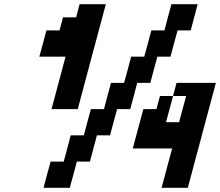

<svg xmlns="http://www.w3.org/2000/svg" viewBox="-20 -895 1049 915"><path d="M750 0H875Q897 -83 941.9 -250Q986.8 -417 1008.8 -500H821.3L804.7 -437.5H742.2L725.6 -375H663.1L612.8 -187.5H800.3ZM187.5 0H312.5Q318.4 -21 329.6 -62.5Q340.8 -104 346.2 -125H408.7Q414.1 -145.5 425 -187.3Q436 -229 441.9 -250H504.4Q509.8 -270.5 521 -312.3Q532.2 -354 538.1 -375H600.6Q606.4 -395.5 617.4 -437.3Q628.4 -479 633.8 -500H696.3Q701.7 -520.5 712.9 -562.3Q724.1 -604 730 -625H792.5Q797.9 -645.5 809.1 -687.3Q820.3 -729 826.2 -750H888.7Q894.5 -770.5 905.5 -812.5Q916.5 -854.5 921.9 -875H796.9Q791 -854.5 780 -812.5Q769 -770.5 763.7 -750H701.2Q695.8 -729.5 684.6 -687.5Q673.3 -645.5 667.5 -625H605Q599.6 -604 588.4 -562.3Q577.1 -520.5 571.3 -500H508.8Q502.9 -479 491.9 -437.3Q481 -395.5 475.6 -375H413.1Q407.2 -354 396 -312.3Q384.8 -270.5 379.4 -250H316.9Q311.5 -229 300.5 -187.3Q289.6 -145.5 283.7 -125H221.2Q215.3 -104 204.1 -62.5Q192.9 -21 187.5 0ZM833.5 -312.5H771Q776.9 -333.5 788.1 -375.2Q799.3 -417 804.7 -437.5H867.2Q861.3 -417 850.1 -375.2Q838.9 -333.5 833.5 -312.5ZM225.6 -375H350.6Q372.6 -458 417.2 -624.8Q461.9 -791.5 484.4 -875H359.4L342.8 -812.5H280.3L263.7 -750H201.2Q195.8 -729.5 184.6 -687.7Q173.3 -646 167.5 -625H292.5Q281.2 -583.5 259 -500Q236.8 -416.5 225.6 -375Z"/></svg>

Font: Faithful 32x
Style: Oblique
Weight: 400
Foundry: Faithful Resource Pack
Version: Version 1.0; January 27, 2023